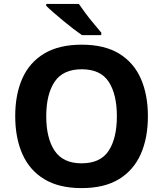

<svg xmlns="http://www.w3.org/2000/svg" viewBox="-20 -954 836 984"><path d="M738 -358Q738 -247 701.5 -164.5Q665 -82 590 -36Q515 10 398 10Q282 10 206.5 -36Q131 -82 94.5 -165Q58 -248 58 -359Q58 -470 94.5 -552Q131 -634 206.5 -679.5Q282 -725 399 -725Q515 -725 590 -679.5Q665 -634 701.5 -551.5Q738 -469 738 -358ZM217 -358Q217 -246 260 -181.5Q303 -117 398 -117Q495 -117 537 -181.5Q579 -246 579 -358Q579 -471 537 -535Q495 -599 399 -599Q303 -599 260 -535Q217 -471 217 -358ZM384 -934Q399 -912 419.5 -884.5Q440 -857 461.5 -831.5Q483 -806 499 -787V-774H400Q381 -787 355.5 -806.5Q330 -826 303.5 -848Q277 -870 254 -890Q231 -910 217 -924V-934Z"/></svg>

Font: Noto Sans Medefaidrin
Style: Bold
Weight: 700
Designer: Dalton Maag Ltd
Foundry: Dalton Maag Ltd
Version: Version 1.002; ttfautohint (v1.8.4.7-5d5b)